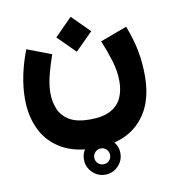

<svg xmlns="http://www.w3.org/2000/svg" viewBox="-90 -548 886 985"><g transform="rotate(-10 353.0 -55.5)"><path d="M284.2 263.7Q284.2 224.6 312.3 196.8Q340.3 168.9 379.4 168.9Q418.5 168.9 446.3 196.8Q474.1 224.6 474.1 263.7Q474.1 302.7 446.3 330.8Q418.5 358.9 379.4 358.9Q340.3 358.9 312.3 330.8Q284.2 302.7 284.2 263.7ZM337.9 263.7Q337.9 280.8 349.9 292.7Q361.8 304.7 379.4 304.7Q397 304.7 408.7 293Q420.4 281.2 420.4 263.7Q420.4 246.1 408.4 234.1Q396.5 222.2 379.4 222.2Q362.3 222.2 350.1 234.4Q337.9 246.6 337.9 263.7ZM344.2 -469.7 435.5 -378.4 344.2 -287.6 253.4 -378.4ZM350.6 66.4Q418.9 66.4 459 44.7Q499 22.9 516.1 -14.9Q533.2 -52.7 533.2 -101.6Q533.2 -153.3 516.1 -209Q499 -264.6 476.6 -318.4L615.7 -370.1Q644.5 -294.9 655.8 -232.7Q667 -170.4 667 -104.5Q667 45.4 585.2 130.6Q503.4 215.8 350.6 215.8Q245.6 215.8 176.5 175.3Q107.4 134.8 73.7 64.7Q40 -5.4 40 -94.7Q40 -154.3 53.2 -218Q66.4 -281.7 91.3 -345.2L217.8 -296.9Q199.2 -244.1 186.5 -194.3Q173.8 -144.5 173.8 -102.1Q173.8 -56.2 189.9 -17.8Q206.1 20.5 244.6 43.5Q283.2 66.4 350.6 66.4Z"/></g></svg>

Font: Vazirmatn FD NL Black
Style: Regular
Weight: 900
Designer: Saber Rastikerdar
Foundry: Saber Rastikerdar
Version: Version 33.003